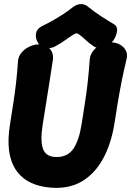

<svg xmlns="http://www.w3.org/2000/svg" viewBox="-20 -899 641 939"><path d="M171 -682Q205 -682 224.5 -659.5Q244 -637 238 -602Q229 -544 221.5 -495Q214 -446 206 -397.5Q198 -349 189 -291Q176 -210 190.5 -170.5Q205 -131 257 -131Q310 -131 338 -170.5Q366 -210 379 -291Q388 -349 396 -400Q404 -451 409.5 -501.5Q415 -552 419 -610Q422 -634 437.5 -652.5Q453 -671 476 -681.5Q499 -692 522 -692Q546 -692 565.5 -681.5Q585 -671 595 -652.5Q605 -634 599 -610Q585 -552 575 -501.5Q565 -451 556.5 -400Q548 -349 539 -291Q523 -194 483.5 -122Q444 -50 381.5 -12.5Q319 25 232 19Q112 11 58.5 -67Q5 -145 29 -291Q38 -349 45.5 -397Q53 -445 58.5 -493.5Q64 -542 68 -600Q70 -624 86 -642.5Q102 -661 125 -671.5Q148 -682 171 -682ZM535 -782Q556 -770 552.5 -746.5Q549 -723 534 -700L532 -699Q520 -680 502 -671.5Q484 -663 466 -664Q448 -665 436 -674Q414 -689 399 -703.5Q384 -718 365 -732Q355 -740 343 -732Q319 -718 300 -703.5Q281 -689 253 -674Q232 -661 207.5 -664.5Q183 -668 169 -685L168 -687Q152 -709 156 -734Q160 -759 187 -772Q210 -783 237.5 -798.5Q265 -814 291 -831Q317 -848 335 -863Q356 -879 376.5 -879Q397 -879 412 -865Q440 -842 473 -820.5Q506 -799 535 -782Z"/></svg>

Font: Winky Sans
Style: Bold Italic
Weight: 700
Italic angle: -8.97852°
Designer: Simon Atzbach
Foundry: typofactur
Version: Version 1.205